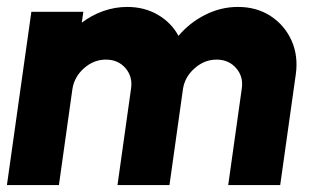

<svg xmlns="http://www.w3.org/2000/svg" viewBox="-30 -534 939 554"><path d="M-10 0 60.5 -500H210.5L206 -468.5Q234 -490 267.8 -502Q301.5 -514 337 -514Q387 -514 425.8 -491.2Q464.5 -468.5 485 -430.5Q517 -468.5 562 -491.2Q607 -514 656.5 -514Q710.5 -514 750.8 -487.8Q791 -461.5 811 -417.5Q831 -373.5 823.5 -319.5L778.5 0H628.5L667.5 -277.5Q673 -312.5 651.5 -337.2Q630 -362 595 -362Q560 -362 531.8 -337.2Q503.5 -312.5 498 -277.5L459 0H309L348 -277.5Q353.5 -312.5 332.2 -337.2Q311 -362 275.5 -362Q240.5 -362 212.5 -337.2Q184.5 -312.5 179 -277.5L140 0Z"/></svg>

Font: Urbanist Black
Style: Italic
Weight: 900
Italic angle: -8°
Designer: Corey Hu
Foundry: Corey Hu
Version: Version 1.330; ttfautohint (v1.8.4.7-5d5b)